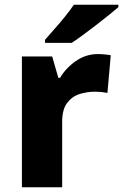

<svg xmlns="http://www.w3.org/2000/svg" viewBox="-20 -879 517 806"><path d="M391 -652Q404 -652 420 -650.5Q436 -649 445 -647L431 -489Q422 -491 408 -492.5Q394 -494 377 -494Q345 -494 313.5 -484Q282 -474 261.5 -446.5Q241 -419 241 -368V-93H72V-642H199L225 -552H232Q256 -593 298 -622.5Q340 -652 391 -652ZM477 -849Q461 -835 436 -815Q411 -795 382.5 -773Q354 -751 327.5 -731.5Q301 -712 281 -699H169V-712Q185 -731 208 -756.5Q231 -782 253 -809.5Q275 -837 290 -859H477Z"/></svg>

Font: Noto Sans Kannada UI ExtraBold
Style: Regular
Weight: 800
Designer: Jelle Bosma - Monotype Design Team
Foundry: Monotype Imaging Inc.
Version: Version 2.005; ttfautohint (v1.8.4.7-5d5b)